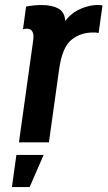

<svg xmlns="http://www.w3.org/2000/svg" viewBox="-20 -573 433 773"><path d="M242.9 -488.4Q240 -525.3 214.5 -539Q189 -552.7 147.3 -552.7Q132.4 -552.7 118.1 -551.4Q103.9 -550 85 -546.6L72.6 -455.3Q84.6 -457.6 86.4 -457.6Q104.6 -457.6 110.9 -445Q117.1 -432.4 113.7 -410.9L56.3 0H176.9L218.4 -296.4Q230.6 -382 267 -412.1Q303.4 -442.1 354 -442.1Q359.6 -442.1 365.4 -441.9Q371.3 -441.6 377.1 -440.3L392.7 -551.4Q355.4 -557.1 311.9 -540.4Q268.4 -523.7 242.9 -488.4ZM28 180.1H99.4L155.6 50.7H46Z"/></svg>

Font: Secuela ExtLt
Style: Italic
Weight: 200
Italic angle: -8°
Designer: Fernando Haro
Foundry: deFharo
Version: Version 1.704